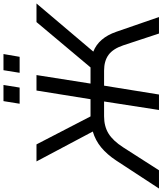

<svg xmlns="http://www.w3.org/2000/svg" viewBox="32 -1000 935 1105"><g transform="rotate(-90 499.5 -447.5)"><path d="M-33 0 128 -246Q163 -299 203.5 -332.5Q244 -366 295 -381L123 -705H221L382 -394H481L531 -705H620L571 -394H664L925 -705H1032L755 -378Q834 -347 869 -246L954 0H859L791 -206Q771 -265 736 -290.5Q701 -316 645 -316H559L508 0H419L468 -316H383Q325 -316 283.5 -290.5Q242 -265 204 -206L72 0ZM633 -802 648 -895H741L725 -802ZM455 -802 470 -895H563L548 -802Z"/></g></svg>

Font: Mulish Medium
Style: Italic
Weight: 500
Italic angle: -9°
Designer: Vernon Adams
Foundry: Vernon Adams
Version: Version 3.603; ttfautohint (v1.8.3)